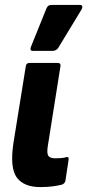

<svg xmlns="http://www.w3.org/2000/svg" viewBox="-20 -753 355 781"><path d="M144 8Q78 8 49 -30Q20 -68 34 -167L85 -484Q87 -497 100 -497H215Q228 -497 226 -484L174 -156Q170 -128 177 -118.5Q184 -109 206 -109Q217 -109 229 -110Q241 -111 251 -114Q261 -116 259 -103L246 -17Q243 -6 232 -2Q217 2 194.5 5Q172 8 144 8ZM113 -546Q106 -546 104.5 -551.5Q103 -557 106 -563L169 -719Q173 -728 178.5 -730.5Q184 -733 191 -733H305Q313 -733 314.5 -727.5Q316 -722 312 -715L218 -560Q210 -546 193 -546Z"/></svg>

Font: Sofia Sans Condensed Black
Style: Italic
Weight: 900
Italic angle: -9°
Version: Version 4.100